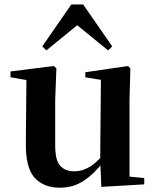

<svg xmlns="http://www.w3.org/2000/svg" viewBox="-20 -850 718 886"><path d="M255.7 16.2Q182.1 16.2 140.2 -29.3Q98.3 -74.7 99.3 -187.9L102 -497.7L132 -475.4L28.4 -493.5V-520.2L228 -545.4L240.2 -534.8L234.7 -388.7V-177.8Q234.7 -111 257.7 -85.3Q280.7 -59.5 321.8 -59.5Q364.7 -59.5 402.5 -85.8Q440.3 -112.1 469.6 -153.8L503.2 -103H456Q418.4 -51 368.8 -17.4Q319.2 16.2 255.7 16.2ZM447.6 12.4 442.4 -109.4V-111.9L445.6 -481.6L373.7 -493.2V-516.6L570.9 -545.4L581.6 -534.8L577.6 -388.7V-35L645.6 -28.5V0.7ZM478.9 -617.5 297 -765.6H375.6L194 -617.5L175.1 -635.9L309.2 -829.5H363.7L497.8 -635.9Z"/></svg>

Font: Early Summer Mincho VF
Style: Regular
Weight: 250
Designer: GuiWonder
Version: Version 1.002